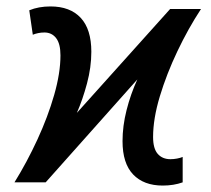

<svg xmlns="http://www.w3.org/2000/svg" viewBox="-20 -567 657 597"><path d="M486 10Q427 10 394 -24.5Q361 -59 361 -128Q361 -175 373.5 -224.5Q386 -274 407 -320L122 0H25Q64 -63 96.5 -133.5Q129 -204 148.5 -272Q168 -340 168 -395Q168 -431 154.5 -448.5Q141 -466 118 -466Q108 -466 98.5 -464Q89 -462 82 -459L71 -535Q100 -547 137 -547Q198 -547 231 -511.5Q264 -476 264 -406Q264 -358 250.5 -307.5Q237 -257 219 -216L509 -539H605Q565 -478 531.5 -407.5Q498 -337 477 -267.5Q456 -198 456 -141Q456 -105 470.5 -88.5Q485 -72 510 -72Q520 -72 530.5 -74Q541 -76 548 -79V0Q520 10 486 10Z"/></svg>

Font: Noto Sans SemiCondensed Medium
Style: Italic
Weight: 500
Width: 4
Italic angle: -12°
Designer: Monotype Design Team
Foundry: Monotype Imaging Inc.
Version: Version 2.013; ttfautohint (v1.8.4.7-5d5b)